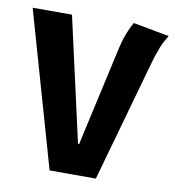

<svg xmlns="http://www.w3.org/2000/svg" viewBox="-81 -775 771 846"><g transform="rotate(10 305.0 -352.0)"><path d="M300 -137H305L400 -564Q406 -592 412 -613Q418 -634 424 -649.5Q430 -665 436 -678Q442 -691 450 -704L611 -674Q603 -661 595.5 -647.5Q588 -634 581.5 -617.5Q575 -601 568 -580Q561 -559 553 -530L404 0H197L-1 -693H175Z"/></g></svg>

Font: Qzxlaeiskcpccdgjqmyffctclhy
Style: Regular
Weight: 700
Monospace: yes
Designer: Carrois Corporate & Edenspiekermann
Foundry: Carrois Corporate GbR & Edenspiekermann AG
Version: Version 2.001